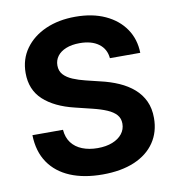

<svg xmlns="http://www.w3.org/2000/svg" viewBox="-83 -811 820 897"><g transform="rotate(-10 327.0 -363.0)"><path d="M332.5 10.7Q244.1 10.7 179.4 -16.4Q114.7 -43.5 78.6 -96.4Q42.5 -149.4 40.5 -227.1H185.5Q188.5 -189.9 207.3 -165Q226.1 -140.1 258.1 -127.4Q290 -114.7 331.1 -114.7Q371.1 -114.7 400.9 -126.5Q430.7 -138.2 447.3 -159.2Q463.9 -180.2 463.9 -207.5Q463.9 -232.4 449.2 -249.3Q434.6 -266.1 406.5 -278.3Q378.4 -290.5 337.9 -300.3L258.3 -319.8Q164.1 -342.3 111.8 -390.6Q59.6 -439 59.6 -518.1Q59.6 -584 95 -633.3Q130.4 -682.6 192.1 -710Q253.9 -737.3 333.5 -737.3Q414.6 -737.3 474.6 -709.7Q534.7 -682.1 568.4 -632.8Q602.1 -583.5 603.5 -518.6H459.5Q455.6 -563 421.9 -587.6Q388.2 -612.3 332.5 -612.3Q294.4 -612.3 267.3 -601.3Q240.2 -590.3 226.1 -571.3Q211.9 -552.2 211.9 -527.3Q211.9 -501 227.8 -483.6Q243.7 -466.3 270.5 -455.1Q297.4 -443.8 329.6 -436L395.5 -419.9Q442.9 -409.2 482.9 -391.6Q522.9 -374 552.2 -348.4Q581.5 -322.8 597.7 -288.1Q613.8 -253.4 613.8 -208Q613.8 -141.6 580.3 -92.3Q546.9 -43 483.9 -16.1Q420.9 10.7 332.5 10.7Z"/></g></svg>

Font: Inter 16pt
Style: Bold
Weight: 700
Version: Version 4.001;git-66647c0bb